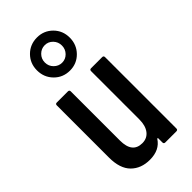

<svg xmlns="http://www.w3.org/2000/svg" viewBox="-251 -862 931 931"><g transform="rotate(-45 215.0 -396.5)"><path d="M213 -573Q165 -573 132.5 -606Q100 -639 100 -687Q100 -735 132.5 -767.5Q165 -800 213 -800Q260 -800 292.5 -767.5Q325 -735 325 -687Q325 -639 292.5 -606Q260 -573 213 -573ZM254 -729.5Q237 -747 213 -747Q189 -747 171.5 -729.5Q154 -712 154 -687Q154 -662 171.5 -644.5Q189 -627 213 -627Q237 -627 254 -644.5Q271 -662 271 -687Q271 -712 254 -729.5ZM283 -499Q283 -509 293 -509H369Q379 -509 379 -499V-10Q379 0 369 0H293Q283 0 283 -10V-39Q282 -43 278 -40Q248 7 181 7Q121 7 84.5 -29.5Q48 -66 48 -141V-499Q48 -509 58 -509H134Q144 -509 144 -499V-162Q144 -76 212 -76Q245 -76 264 -100.5Q283 -125 283 -168Z"/></g></svg>

Font: Barlow Condensed Medium
Style: Regular
Weight: 500
Width: 3
Designer: Jeremy Tribby
Foundry: Tribby Type
Version: Version 1.422;hotconv 1.0.109;makeotfexe 2.5.65596